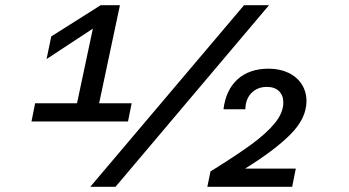

<svg xmlns="http://www.w3.org/2000/svg" viewBox="-20 -718 1340 738"><path d="M115 -321H276L337 -608L159 -491L177 -578L367 -698H441L361 -321H486L472 -251H101ZM918 -698H1014L424 0H327ZM1069 -324Q1069 -351 1052.5 -367.5Q1036 -384 1006 -384Q970 -384 947 -361Q924 -338 923 -298H839Q848 -372 893 -413Q938 -454 1013 -454Q1055 -454 1088 -438.5Q1121 -423 1139.5 -394.5Q1158 -366 1158 -329Q1158 -263 1096 -201Q1034 -139 922 -70H1117L1103 0H777L789 -59Q889 -121 947 -163.5Q1005 -206 1037 -245.5Q1069 -285 1069 -324Z"/></svg>

Font: Azeret Mono
Style: Italic
Weight: 400
Italic angle: -12°
Designer: Martin Vácha
Foundry: Displaay
Version: Version 1.000; Glyphs 3.0.3, build 3074